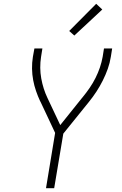

<svg xmlns="http://www.w3.org/2000/svg" viewBox="-20 -990 640 1010"><path d="M222 0 270 -291 192 -457Q192 -457 191.5 -457Q191 -457 191 -457V-458Q179 -484 169.5 -511.5Q160 -539 154.5 -568.5Q149 -598 148.5 -629Q148 -660 153 -691L161 -735H203L196 -691Q187 -633 197 -577.5Q207 -522 230 -474L297 -332L414 -478Q414 -478 414.5 -478Q415 -478 415 -478V-479Q434 -502 451.5 -527.5Q469 -553 482.5 -580Q496 -607 505.5 -635Q515 -663 520 -691L527 -735H570L563 -691Q558 -659 547 -628Q536 -597 521 -567Q506 -537 487.5 -508.5Q469 -480 447 -453L313 -287L265 0ZM371 -803 344 -827 486 -970 518 -940Z"/></svg>

Font: Iosevka Curly XLtExObl
Style: Regular
Weight: 200
Width: 7
Italic angle: -9°
Monospace: yes
Designer: Belleve Invis
Foundry: Belleve Invis
Version: Version 11.0.1; ttfautohint (v1.8.3)